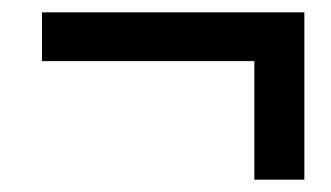

<svg xmlns="http://www.w3.org/2000/svg" viewBox="-20 -390 536 311"><path d="M392 -99H473V-370H48V-291H392Z"/></svg>

Font: Source Sans Pro Semibold
Style: Italic
Weight: 600
Italic angle: -11°
Designer: Paul D. Hunt
Foundry: Adobe Systems Incorporated
Version: Version 3.006;hotconv 1.0.111;makeotfexe 2.5.65597